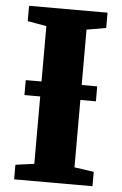

<svg xmlns="http://www.w3.org/2000/svg" viewBox="-53 -781 519 819"><g transform="rotate(5 206.0 -371.5)"><path d="M119 -73.5V-663L38 -677.5V-743H374V-677.5L291 -663V-73.5L374.5 -61.5V0H39V-62.5ZM357.5 -426V-362H51.5V-426Z"/></g></svg>

Font: Merriweather 28pt Black
Style: Regular
Weight: 900
Version: Version 2.100